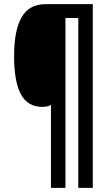

<svg xmlns="http://www.w3.org/2000/svg" viewBox="-20 -780 540 927"><path d="M226 -273Q208 -264 184 -264Q114 -264 81 -324.5Q48 -385 48 -509Q48 -634 84.5 -697Q121 -760 201 -760H428V127H358V-693H296V127H226Z"/></svg>

Font: Noto Sans Mono ExtraCondensed
Style: Bold
Weight: 700
Width: 2
Designer: Monotype Design Team
Foundry: Monotype Imaging Inc.
Version: Version 2.014